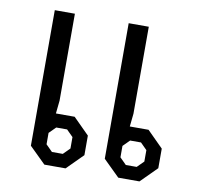

<svg xmlns="http://www.w3.org/2000/svg" viewBox="-67 -627 713 696"><g transform="rotate(10 289.5 -279.0)"><path d="M80 -59V-558H154V-238L149 -190H218L277 -131V-59L218 0H140ZM352 -59V-558H426V-238L421 -190H490L549 -131V-59L490 0H412ZM199 -50 223 -74V-116L199 -140H159L135 -116V-74L159 -50ZM471 -50 495 -74V-116L471 -140H431L407 -116V-74L431 -50Z"/></g></svg>

Font: Chakra Petch
Style: Regular
Weight: 400
Designer: Katatrad Aksorn Co.,Ltd.
Foundry: Cadson Demak Co.,Ltd.
Version: Version 1.000; ttfautohint (v1.6)